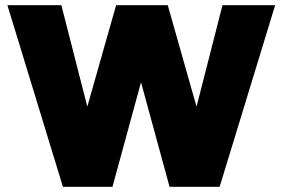

<svg xmlns="http://www.w3.org/2000/svg" viewBox="-20 -720 1089 740"><path d="M222.5 0 8.5 -700H216.5L316.5 -309L427.5 -700H626.5L737.5 -309L837.5 -700H1040.5L826.5 0H633.5L523.5 -403L413.5 0Z"/></svg>

Font: Geologica Cursive Black
Style: Regular
Weight: 900
Designer: Sindre Bremnes, Frode Helland
Foundry: Monokrom Skriftforlag AS
Version: Version 1.010;gftools[0.9.28]